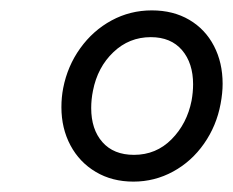

<svg xmlns="http://www.w3.org/2000/svg" viewBox="-20 -747 447 368"><path d="M97.7 -541.5Q97.7 -560.5 101.1 -578.1Q109.4 -620.6 133.8 -654.5Q158.2 -688.5 193.8 -707.8Q229.5 -727.1 271 -727.1Q312 -727.1 342.8 -709Q373.5 -690.9 390.1 -658.9Q406.7 -627 406.7 -586.4Q406.7 -568.8 402.8 -547.9Q395 -505.9 371.1 -471.7Q347.2 -437.5 311.8 -418.2Q276.4 -398.9 235.8 -398.9Q194.8 -398.9 163.6 -417.5Q132.3 -436 115 -468.5Q97.7 -501 97.7 -541.5ZM347.2 -554.2Q350.1 -570.3 350.1 -585.4Q350.1 -626 328.9 -650.9Q307.6 -675.8 269 -675.8Q227.5 -675.8 197.3 -647Q167 -618.2 158.2 -573.2Q154.8 -556.6 154.8 -540Q154.8 -499 176.3 -474.6Q197.8 -450.2 236.8 -450.2Q279.3 -450.2 308.8 -480Q338.4 -509.8 347.2 -554.2Z"/></svg>

Font: Reddit Sans Chocolate
Style: Italic
Weight: 400
Italic angle: -11.25°
Designer: Stephen Hutchings
Version: Version 1.013